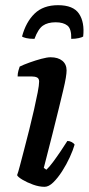

<svg xmlns="http://www.w3.org/2000/svg" viewBox="-20 -721 342 741"><path d="M152 0Q131 0 107.5 -8.5Q84 -17 66.5 -27.5Q49 -38 46 -45Q50 -55 57 -82Q64 -109 73.5 -145Q83 -181 93 -221Q103 -261 111.5 -298.5Q120 -336 125.5 -364.5Q131 -393 131 -406Q131 -418 123 -422Q115 -426 101 -426H48Q48 -437 51 -448Q54 -459 56 -464Q70 -471 93.5 -479.5Q117 -488 139.5 -494Q162 -500 175 -500Q204 -500 220.5 -486.5Q237 -473 237 -449Q237 -439 234 -420.5Q231 -402 224 -373Q217 -344 207 -302.5Q197 -261 182.5 -204Q168 -147 149 -73L159 -66Q170 -76 184.5 -95.5Q199 -115 214.5 -138Q230 -161 240 -177Q249 -177 257 -172.5Q265 -168 268 -163Q262 -142 249.5 -114.5Q237 -87 220 -60.5Q203 -34 185.5 -17Q168 0 152 0ZM113 -571Q93 -571 81 -574Q69 -577 65 -580Q80 -636 113.5 -668.5Q147 -701 204 -701Q263 -701 285 -668Q307 -635 301 -580Q297 -577 284 -574Q271 -571 255 -571Q256 -610 240 -622.5Q224 -635 195 -635Q164 -635 145.5 -622Q127 -609 113 -571Z"/></svg>

Font: Texturina 12pt SemiBold
Style: Italic
Weight: 600
Italic angle: -11°
Version: Version 1.002